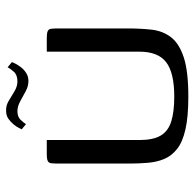

<svg xmlns="http://www.w3.org/2000/svg" viewBox="-24 -609 636 628"><g transform="rotate(-90 294.0 -295.0)"><path d="M515 -197Q515 -154 511 -117.5Q507 -81 486.5 -54Q466 -27 420.5 -12Q375 3 292 3Q226 3 184.5 -6.5Q143 -16 120.5 -34Q98 -52 88 -76Q78 -100 75.5 -129.5Q73 -159 73 -191V-420Q73 -436 74 -445Q75 -454 82 -457Q89 -460 103 -460H150V-157Q150 -112 164.5 -87.5Q179 -63 210.5 -53Q242 -43 292 -43Q370 -43 404.5 -69.5Q439 -96 439 -157V-460H484Q499 -460 506 -457Q513 -454 514 -445Q515 -436 515 -420ZM343 -520Q326 -520 309.5 -529Q293 -538 276.5 -547Q260 -556 244 -556Q226 -556 216 -545.5Q206 -535 202 -528L185 -542Q186 -544 190 -552Q194 -560 201.5 -569Q209 -578 219.5 -585.5Q230 -593 245 -593Q263 -594 279 -584Q295 -574 310.5 -565Q326 -556 342 -556Q363 -556 373.5 -568Q384 -580 388 -588L405 -574Q404 -571 400 -563Q396 -555 388.5 -545Q381 -535 369.5 -527.5Q358 -520 343 -520Z"/></g></svg>

Font: Genos Thin
Style: Regular
Weight: 400
Version: Version 1.010